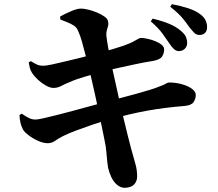

<svg xmlns="http://www.w3.org/2000/svg" viewBox="-20 -839 1040 917"><path d="M834 -595Q822 -595 811.5 -604Q801 -613 790 -630Q776 -651 756 -678.5Q736 -706 700 -737L709 -750Q752 -740 787.5 -725.5Q823 -711 847 -689Q863 -675 868.5 -661.5Q874 -648 874 -634Q874 -618 863 -606.5Q852 -595 834 -595ZM576 58Q556 58 539 43.5Q522 29 511.5 6.5Q501 -16 496 -39Q494 -50 492 -69Q490 -88 488 -113.5Q486 -139 480 -166Q473 -200 465.5 -237.5Q458 -275 450 -312Q442 -349 434.5 -384Q427 -419 420 -448.5Q413 -478 408 -500Q397 -542 388 -578Q379 -614 371 -641.5Q363 -669 356 -684Q351 -699 343 -708Q335 -717 318.5 -725Q302 -733 268 -746L267 -760Q292 -774 320.5 -786Q349 -798 367 -798Q382 -798 403.5 -792.5Q425 -787 445 -778.5Q465 -770 479.5 -759.5Q494 -749 496 -738Q499 -725 496 -714.5Q493 -704 490 -693.5Q487 -683 488 -669Q491 -643 497 -609.5Q503 -576 513 -527Q531 -446 545 -383Q559 -320 570.5 -272Q582 -224 591 -188.5Q600 -153 606 -130Q619 -83 627 -55Q635 -27 635 4Q635 26 621 41.5Q607 57 576 58ZM208 -155Q187 -155 161.5 -166.5Q136 -178 116 -193.5Q96 -209 90 -220Q83 -233 78.5 -249.5Q74 -266 73 -290L84 -296Q107 -280 121 -274Q135 -268 150 -268Q160 -268 186.5 -274Q213 -280 251 -289.5Q289 -299 331.5 -310.5Q374 -322 416 -333.5Q458 -345 492 -354Q528 -364 563.5 -373Q599 -382 632.5 -391.5Q666 -401 694.5 -409.5Q723 -418 744 -427Q762 -433 771.5 -439Q781 -445 788 -445Q819 -445 848 -437Q877 -429 896 -415.5Q915 -402 915 -385Q915 -368 905 -352Q895 -336 862 -333Q813 -329 769.5 -323.5Q726 -318 684 -310.5Q642 -303 597.5 -292.5Q553 -282 500 -267Q464 -258 423 -244Q382 -230 344.5 -216Q307 -202 281 -189Q258 -177 242.5 -166Q227 -155 208 -155ZM235 -419Q220 -419 200 -430Q180 -441 162 -457.5Q144 -474 133 -491Q125 -504 122.5 -514.5Q120 -525 117 -541L127 -547Q145 -536 157 -530.5Q169 -525 188 -525Q200 -525 228 -531Q256 -537 293 -546Q330 -555 369.5 -564.5Q409 -574 442 -583Q490 -596 519 -604.5Q548 -613 571 -621Q605 -633 625 -645Q645 -657 651 -658Q664 -658 683.5 -654Q703 -650 721.5 -642.5Q740 -635 752 -625Q764 -615 764 -603Q764 -584 754 -569Q744 -554 711 -548Q672 -542 625 -532Q578 -522 535.5 -512.5Q493 -503 467 -496Q428 -485 386 -473Q344 -461 313 -447Q290 -438 272.5 -428.5Q255 -419 235 -419ZM933 -672Q918 -672 908 -682Q898 -692 883 -711Q871 -729 852 -752Q833 -775 793 -807L801 -819Q844 -811 879 -799.5Q914 -788 935 -772Q954 -758 961.5 -742.5Q969 -727 969 -709Q969 -692 959.5 -682Q950 -672 933 -672Z"/></svg>

Font: Noto Serif JP ExtraLight ExtraBold
Style: Regular
Weight: 800
Version: Version 2.003-H1;hotconv 1.1.1;makeotfexe 2.6.0